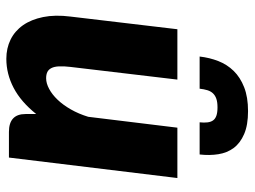

<svg xmlns="http://www.w3.org/2000/svg" viewBox="-116 -660 784 591"><g transform="rotate(90 275.5 -364.0)"><path d="M24.5 0ZM224.5 -518.5 185.5 -189.5Q183 -168.5 183.8 -154Q184.5 -139.5 189 -130.8Q193.5 -122 201.2 -118.2Q209 -114.5 220.5 -114.5Q236 -114.5 253.2 -123.8Q270.5 -133 286.5 -149.8Q302.5 -166.5 316.2 -190.5Q330 -214.5 339 -244L372.5 -518.5H527.5L464.5 0H385.5Q330.5 0 330.5 -51V-84Q293 -37 250 -14.5Q207 8 160.5 8Q128 8 101.5 -5Q75 -18 57.2 -43.2Q39.5 -68.5 32 -105.2Q24.5 -142 30.5 -189.5L69.5 -518.5ZM321.5 -736Q364.5 -736 392.2 -724Q420 -712 435 -691.8Q450 -671.5 454.2 -644.5Q458.5 -617.5 455 -587H356Q357.5 -600.5 356.2 -611Q355 -621.5 350.2 -628.2Q345.5 -635 335.8 -638.5Q326 -642 310 -642Q294 -642 283.8 -638.5Q273.5 -635 267 -628.2Q260.5 -621.5 257.2 -611Q254 -600.5 252.5 -587H153.5Q157 -617.5 167.5 -644.5Q178 -671.5 197.8 -691.8Q217.5 -712 248 -724Q278.5 -736 321.5 -736Z"/></g></svg>

Font: Lato Black
Style: Italic
Weight: 900
Italic angle: -7°
Designer: Lukasz Dziedzic
Foundry: tyPoland Lukasz Dziedzic
Version: Version 2.007; 2014-02-27